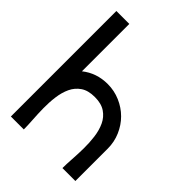

<svg xmlns="http://www.w3.org/2000/svg" viewBox="-175 -662 745 745"><g transform="rotate(45 197.0 -289.5)"><path d="M197 -355Q233 -355 265.5 -341Q298 -327 322 -303Q346 -279 360 -246.5Q374 -214 374 -178V0H303Q303 -21 305 -50.5Q307 -80 307.5 -111.5Q308 -143 304 -174Q300 -205 288.5 -229.5Q277 -254 255 -269Q233 -284 197 -284Q161 -284 139 -269Q117 -254 105.5 -229.5Q94 -205 90 -174Q86 -143 86.5 -111.5Q87 -80 89 -50.5Q91 -21 91 0H20V-579H91V-319Q136 -355 197 -355Z"/></g></svg>

Font: Googee
Style: Regular
Weight: 400
Designer: Peter Wiegel
Foundry: CATFonts Peter Wiegel
Version: 1.000